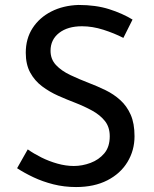

<svg xmlns="http://www.w3.org/2000/svg" viewBox="-20 -747 622 775"><path d="M478 -594Q441 -613 397 -627Q353 -641 311 -641Q253 -641 218.5 -614Q184 -587 184 -542Q184 -508 206 -484.5Q228 -461 264 -444Q300 -427 339 -412Q373 -399 406 -383Q439 -367 465.5 -343Q492 -319 507.5 -284Q523 -249 523 -197Q523 -140 494.5 -93Q466 -46 413 -19Q360 8 287 8Q239 8 195.5 -3Q152 -14 115 -31.5Q78 -49 49 -68L92 -144Q116 -127 147 -111.5Q178 -96 212 -86.5Q246 -77 278 -77Q312 -77 345.5 -89.5Q379 -102 401 -128Q423 -154 423 -197Q423 -234 403.5 -258.5Q384 -283 352 -300.5Q320 -318 284 -332Q250 -345 215 -360.5Q180 -376 150 -398.5Q120 -421 102 -454Q84 -487 84 -534Q84 -591 111.5 -633.5Q139 -676 187 -700.5Q235 -725 297 -727Q367 -727 420.5 -710Q474 -693 515 -668Z"/></svg>

Font: Josefin Sans Thin
Style: Regular
Weight: 400
Version: Version 2.000